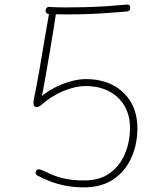

<svg xmlns="http://www.w3.org/2000/svg" viewBox="-20 -792 694 830"><path d="M192 -733Q194 -743 199 -747Q204 -751 210 -751Q215 -751 219.5 -746.5Q224 -742 222 -734Q219 -715 212.5 -672Q206 -629 196.5 -574Q187 -519 177 -462Q167 -405 157 -357L146 -365Q192 -405 247.5 -427.5Q303 -450 352 -450Q419 -450 469 -423.5Q519 -397 546.5 -349.5Q574 -302 574 -237Q574 -169 548 -110.5Q522 -52 470.5 -17Q419 18 342 18Q302 18 265 11Q228 4 197 -8Q166 -20 142 -33Q137 -36 135.5 -39Q134 -42 134 -46Q134 -49 135.5 -52.5Q137 -56 140 -58Q143 -60 148 -60Q150 -60 154 -59Q158 -58 162 -56Q175 -51 198 -40Q221 -29 257 -20.5Q293 -12 344 -12Q412 -12 455.5 -44Q499 -76 520.5 -128Q542 -180 542 -239Q542 -294 518 -334.5Q494 -375 451 -397.5Q408 -420 350 -420Q306 -420 254 -398.5Q202 -377 158 -338Q148 -329 138 -329Q133 -329 129.5 -332Q126 -335 125 -342.5Q124 -350 126 -361Q139 -423 149.5 -484.5Q160 -546 170.5 -608.5Q181 -671 192 -733ZM177 -745Q177 -750 179 -754Q181 -758 185 -760.5Q189 -763 193 -762Q223 -760 262.5 -760Q302 -760 347.5 -761Q393 -762 438.5 -765Q484 -768 526 -772Q535 -773 539 -769.5Q543 -766 543 -759Q543 -750 539 -746.5Q535 -743 526 -742Q480 -738 427 -734.5Q374 -731 315.5 -730Q257 -729 194 -731Q188 -731 184.5 -733Q181 -735 179 -738.5Q177 -742 177 -745Z"/></svg>

Font: Playpen Sans Thin
Style: Regular
Weight: 250
Designer: Laura Meseguer, Veronika Burian, José Scaglione
Foundry: TypeTogether
Version: Version 1.001